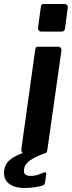

<svg xmlns="http://www.w3.org/2000/svg" viewBox="-77 -762 357 953"><path d="M158 -18Q156 -6 152 -3Q148 0 135 0H48Q37 0 32.5 -6Q28 -12 29 -22L98 -517Q100 -525 102.5 -527.5Q105 -530 112 -530H213Q220 -530 224.5 -524Q229 -518 228 -511ZM259 -722 246 -622Q244 -611 239.5 -608Q235 -605 222 -605H131Q119 -605 115 -611.5Q111 -618 112 -627L126 -729Q128 -737 130.5 -739.5Q133 -742 140 -742H246Q252 -742 256.5 -736Q261 -730 259 -722ZM-56 81Q-53 63 -43 48Q-33 33 -9.5 18.5Q14 4 56 -9L150 -3Q94 17 69 36.5Q44 56 42 80Q40 95 47.5 103Q55 111 75 111Q96 111 112.5 105Q129 99 139 95Q147 91 150.5 94.5Q154 98 152 105L147 143Q146 148 143.5 152.5Q141 157 137 158Q123 163 98.5 167Q74 171 45 171Q-8 171 -35 147.5Q-62 124 -56 81Z"/></svg>

Font: Libre Franklin SemiBold
Style: Italic
Weight: 600
Italic angle: -8°
Designer: Pablo Impallari, Rodrigo Fuenzalida, Nhung Nguyen
Foundry: Impallari Type
Version: Version 3.000